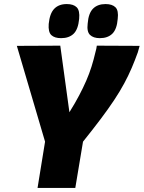

<svg xmlns="http://www.w3.org/2000/svg" viewBox="-20 -926 708 946"><path d="M165 0 202 -228 63 -700 277 -701 322 -373Q350 -418 370 -456Q390 -494 405 -528.5Q420 -563 431 -598Q442 -633 451 -672Q453 -678 454.5 -685.5Q456 -693 457 -701L668 -700Q666 -692 663.5 -684Q661 -676 659 -668Q645 -629 629 -591.5Q613 -554 592 -515Q571 -476 542.5 -433Q514 -390 476 -339.5Q438 -289 389 -228L351 0ZM472 -738Q440 -738 423.5 -754Q407 -770 412 -810Q416 -861 438.5 -883.5Q461 -906 500 -906Q533 -906 549 -890Q565 -874 560 -833Q556 -782 533.5 -760Q511 -738 472 -738ZM281 -738Q249 -738 233 -753Q217 -768 220 -808Q225 -860 247.5 -883Q270 -906 309 -906Q342 -906 358 -890Q374 -874 370 -833Q365 -781 342.5 -759.5Q320 -738 281 -738Z"/></svg>

Font: Georama ExtraBold
Style: Italic
Weight: 800
Italic angle: -9°
Version: Version 1.001